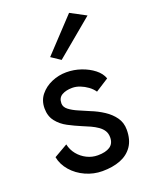

<svg xmlns="http://www.w3.org/2000/svg" viewBox="-138 -793 680 875"><g transform="rotate(-20 201.5 -355.0)"><path d="M203 -530 158 -560 308 -720 383 -680ZM91 -161Q97 -133 114.5 -111.5Q132 -90 157 -77.5Q182 -65 210 -65Q248 -65 269 -79Q290 -93 290 -123Q290 -142 281.5 -155.5Q273 -169 258 -179.5Q243 -190 224.5 -198.5Q206 -207 186 -215Q155 -228 124.5 -244Q94 -260 74 -285.5Q54 -311 54 -349Q54 -387 76 -414Q98 -441 132 -455.5Q166 -470 203 -470Q240 -470 274.5 -458Q309 -446 334.5 -426Q360 -406 369 -380L305 -339Q294 -355 277.5 -367Q261 -379 242 -386.5Q223 -394 204 -394Q174 -394 154 -382.5Q134 -371 134 -344Q134 -326 151.5 -312.5Q169 -299 195 -288Q221 -277 246 -266Q279 -253 308 -234Q337 -215 355 -189.5Q373 -164 373 -130Q373 -81 351.5 -50Q330 -19 292.5 -4.5Q255 10 205 10Q163 10 124 -7.5Q85 -25 58.5 -55.5Q32 -86 25 -123Z"/></g></svg>

Font: Venryn Sans
Style: Regular
Weight: 400
Designer: Owen Earl, indestructible type* (font) & Cristiano Sobral (main changes)
Version: Version 3.600; ttfautohint (v1.8.3)